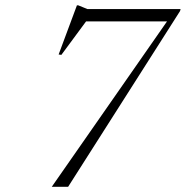

<svg xmlns="http://www.w3.org/2000/svg" viewBox="-20 -720 716 740"><path d="M286 -637.5 319.5 -648 216.5 -508.5 206 -510 276.5 -699.5H281.5L317 -685H676L674 -677.5L242.5 0H179.5L634.5 -653L631.5 -637.5Z"/></svg>

Font: Newsreader 36pt Light
Style: Italic
Weight: 300
Italic angle: -17°
Designer: Hugues Gentile
Foundry: Production Type
Version: Version 1.003